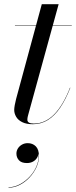

<svg xmlns="http://www.w3.org/2000/svg" viewBox="-20 -580 361 912"><path d="M136 10Q105 10 85.5 0.2Q66 -9.5 56.8 -25.2Q47.5 -41 47.5 -58Q47.5 -66 50 -80.5Q52.5 -95 56.5 -110L178.5 -560H258.5L114.5 -36.5Q113 -31.5 111.5 -24.8Q110 -18 110 -11Q110 7 141 7Q168 7 192.2 -4.2Q216.5 -15.5 237.8 -37.2Q259 -59 277.8 -90.8Q296.5 -122.5 312.5 -163.5L314 -163Q292.5 -108 266.2 -69.2Q240 -30.5 207.8 -10.2Q175.5 10 136 10ZM51 -458V-460H321V-458ZM20.5 311.5V309.5Q47.5 309.5 74.8 295Q102 280.5 123.5 256.5Q145 232.5 156 203Q167 173.5 162 143.5H163Q163 158 155.8 169.8Q148.5 181.5 136 188Q123.5 194.5 108 194.5Q82 194.5 70 181.2Q58 168 58 149.5Q58 136.5 65 125.2Q72 114 84.2 107Q96.5 100 111.5 100Q135 100 150 115Q165 130 165 161.5Q165 188.5 152.8 215Q140.5 241.5 119.8 263.5Q99 285.5 73.2 298.5Q47.5 311.5 20.5 311.5Z"/></svg>

Font: Bodoni Moda 96pt
Style: Italic
Weight: 400
Italic angle: -13°
Version: Version 2.004